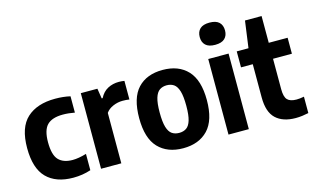

<svg xmlns="http://www.w3.org/2000/svg" viewBox="-94 -1060 2194 1341"><g transform="rotate(-15 1003.0 -390.0)"><path d="M291.5 10.5Q166.5 10.5 99.2 -57.8Q32 -126 32 -272.5Q32 -421.5 105.2 -488.5Q178.5 -555.5 309.5 -555.5Q368.5 -555.5 418.5 -544V-426Q374 -434.5 333 -434.5Q255.5 -434.5 219.5 -398.5Q183.5 -362.5 183.5 -274.5Q183.5 -182.5 217.5 -146.5Q251.5 -110.5 318.5 -110.5Q361 -110.5 418.5 -127.5V-9.5Q359 10.5 291.5 10.5Z M493.5 0V-546.5H613.5L625 -473.5H632Q653.5 -516 689.8 -535Q726 -554 770 -554Q781 -554 791.5 -553Q802 -552 810 -550.5V-416Q798 -418 785.2 -418.8Q772.5 -419.5 760.5 -419.5Q726 -419.5 692.2 -405.2Q658.5 -391 640 -364.5V0Z M1086.5 10.5Q972.5 10.5 907.2 -58Q842 -126.5 842 -271.5Q842 -418 906.5 -486.8Q971 -555.5 1086.5 -555.5Q1202 -555.5 1266.8 -486Q1331.5 -416.5 1331.5 -272.5Q1331.5 -127 1266 -58.2Q1200.5 10.5 1086.5 10.5ZM1086.5 -100.5Q1117 -100.5 1138.5 -115Q1160 -129.5 1171.2 -166.5Q1182.5 -203.5 1182.5 -270.5Q1182.5 -339.5 1171 -377.2Q1159.5 -415 1138 -429.8Q1116.5 -444.5 1086.5 -444.5Q1056.5 -444.5 1035 -429.8Q1013.5 -415 1002 -377.8Q990.5 -340.5 990.5 -273Q990.5 -204.5 1001.8 -167.2Q1013 -130 1034.5 -115.2Q1056 -100.5 1086.5 -100.5Z M1415 0V-546.5H1562V0ZM1488.5 -629.5Q1442 -629.5 1419.5 -650.8Q1397 -672 1397 -709.5Q1397 -747.5 1419.5 -768.8Q1442 -790 1488.5 -790Q1535 -790 1557.5 -768.8Q1580 -747.5 1580 -709.5Q1580 -672 1557.5 -650.8Q1535 -629.5 1488.5 -629.5Z M1899.5 10Q1807 10 1756.5 -37.5Q1706 -85 1706 -191V-431H1621V-546.5H1706L1732.5 -740H1852.5V-546.5H1989V-431H1852.5V-211Q1852.5 -155.5 1872.5 -134.5Q1892.5 -113.5 1938 -113.5Q1950.5 -113.5 1963.5 -115Q1976.5 -116.5 1992.5 -119.5V-1Q1972.5 3.5 1947.8 6.8Q1923 10 1899.5 10Z"/></g></svg>

Font: Encode Sans Semi Condensed
Style: Bold
Weight: 700
Width: 4
Designer: Multiple Designers
Foundry: Impallari Type
Version: Version 3.000; ttfautohint (v1.8.3) -l 8 -r 50 -G 200 -x 14 